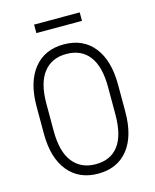

<svg xmlns="http://www.w3.org/2000/svg" viewBox="-128 -953 846 1048"><g transform="rotate(-15 295.0 -429.0)"><path d="M468.8 -432.6Q468.8 -549.3 423.8 -607.9Q378.9 -666.5 294.4 -666.5Q212.9 -666.5 167 -609.1Q121.1 -551.8 120.1 -437.5V-278.3Q120.1 -161.1 166.5 -102.3Q212.9 -43.5 295.4 -43.5Q380.4 -43.5 424.6 -102.1Q468.8 -160.6 468.8 -278.3ZM524.9 -278.3Q524.9 -140.6 464.6 -65.4Q404.3 9.8 295.4 9.8Q187.5 9.8 126.2 -65.4Q64.9 -140.6 64.5 -276.9V-431.6Q64.5 -568.8 125.5 -644.8Q186.5 -720.7 294.4 -720.7Q403.8 -720.7 464.4 -644.5Q524.9 -568.4 524.9 -430.2ZM424.8 -818.8H167V-866.7H424.8Z"/></g></svg>

Font: MAUL Condensed Light
Style: Light
Weight: 300
Designer: MAUL
Version: Version 2.137; 2017; ttfautohint (v1.8.3)